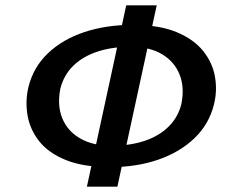

<svg xmlns="http://www.w3.org/2000/svg" viewBox="-20 -688 856 718"><path d="M392 -63Q292 -63 226.5 -89.5Q161 -116 126.5 -160Q92 -204 83 -256.5Q74 -309 86 -361Q104 -436 159 -488.5Q214 -541 295.5 -568Q377 -595 474 -595Q575 -595 640 -568Q705 -541 740 -497Q775 -453 784 -400.5Q793 -348 780 -297Q762 -224 707.5 -171.5Q653 -119 572 -91Q491 -63 392 -63ZM395 -143Q467 -143 521.5 -161.5Q576 -180 611 -215Q646 -250 658 -298Q671 -361 651.5 -409.5Q632 -458 585.5 -485.5Q539 -513 469 -513Q399 -513 344.5 -495Q290 -477 254.5 -442.5Q219 -408 206 -358Q193 -294 213 -245.5Q233 -197 280.5 -170Q328 -143 395 -143ZM305 10 452 -668H566L419 10Z"/></svg>

Font: Ysabeau Office
Style: Bold Italic
Weight: 700
Italic angle: -12°
Designer: Christian Thalmann (Catharsis Fonts)
Version: Version 2.001;gftools[0.9.30]; featfreeze: tnum,lnum,ss02